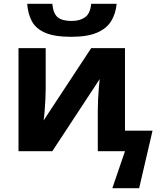

<svg xmlns="http://www.w3.org/2000/svg" viewBox="-20 -801 842 1017"><path d="M357 -606Q269 -606 219.5 -627.5Q170 -649 149 -688Q128 -727 124 -781H257Q262 -730 285 -710Q308 -690 360 -690Q403 -690 430.5 -709.5Q458 -729 463 -781H598Q593 -729 569 -689.5Q545 -650 494 -628Q443 -606 357 -606ZM575 196 642 0H498V-218Q498 -243 499.5 -274Q501 -305 503.5 -334.5Q506 -364 508 -382L257 0H78V-546H222V-330Q222 -307 220.5 -275.5Q219 -244 216.5 -213.5Q214 -183 211 -163L463 -546H642V-109H788L717 196Z"/></svg>

Font: Noto IKEA Simplified Chinese
Style: Bold
Weight: 700
Designer: Monotype Design Team
Foundry: Monotype Imaging Inc.
Version: Version 1.100